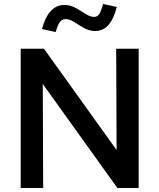

<svg xmlns="http://www.w3.org/2000/svg" viewBox="-20 -945 801 965"><path d="M84 0V-700H201L566 -191L564 -700H677V0H570L195 -523L197 0ZM260 -784 191 -799Q207 -859 235 -889.5Q263 -920 304 -920Q334 -920 360.5 -905Q387 -890 410.5 -875Q434 -860 453 -860Q469 -860 478.5 -874Q488 -888 498 -925L567 -910Q552 -850 525 -819.5Q498 -789 458 -789Q430 -789 403 -804Q376 -819 353 -834Q330 -849 310 -849Q292 -849 281 -834.5Q270 -820 260 -784Z"/></svg>

Font: Red Hat Text Medium
Style: Regular
Weight: 500
Designer: Pentagram, MCKL
Foundry: Pentagram, MCKL
Version: Version 1.023